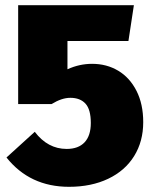

<svg xmlns="http://www.w3.org/2000/svg" viewBox="-20 -700 597 740"><path d="M475 -542H240V-433Q286 -454 335 -454Q391 -454 435.5 -427.5Q480 -401 506 -350Q532 -299 532 -229Q532 -155 497 -98.5Q462 -42 397 -11Q332 20 246 20Q95 20 5 -93L114 -192Q164 -126 237 -126Q282 -126 306 -151.5Q330 -177 330 -226Q330 -278 309.5 -300.5Q289 -323 251 -323Q218 -323 179 -299H50V-680H496Z"/></svg>

Font: Fira Sans Black
Style: Regular
Weight: 900
Designer: Carrois Corporate & Edenspiekermann AG
Foundry: Carrois Corporate GbR & Edenspiekermann AG
Version: Version 4.203